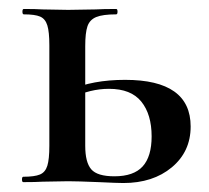

<svg xmlns="http://www.w3.org/2000/svg" viewBox="-20 -406 466 428"><path d="M235 -13Q278 -13 298 -35Q318 -57 318 -102Q318 -151 295 -179.5Q272 -208 223 -208Q181 -208 141 -188L135 -205Q186 -228 259 -228Q405 -228 405 -124Q405 -68 363 -33Q321 2 255 2Q242 2 200 0Q152 -2 132 -2L75 -1Q60 0 32 0Q29 0 29 -6Q29 -12 32 -12Q57 -12 69 -17Q81 -22 85.5 -36.5Q90 -51 90 -81V-305Q90 -335 85.5 -349.5Q81 -364 69.5 -369Q58 -374 33 -374Q30 -374 30 -380Q30 -386 33 -386Q60 -386 75 -385L132 -384L193 -385Q210 -386 239 -386Q242 -386 242 -380Q242 -374 239 -374Q209 -374 194.5 -368Q180 -362 175 -347.5Q170 -333 170 -303V-81Q170 -44 183.5 -28.5Q197 -13 235 -13Z"/></svg>

Font: Cormorant Garamond SemiBold
Style: Regular
Weight: 600
Designer: Christian Thalmann (Catharsis Fonts)
Foundry: Catharsis Fonts
Version: Version 4.000